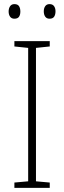

<svg xmlns="http://www.w3.org/2000/svg" viewBox="-20 -914 312 934"><path d="M222 0H50V-26L117 -32V-681L50 -688V-714H222V-688L155 -681V-32L222 -26ZM22 -858Q22 -873 29 -883.5Q36 -894 50 -894Q66 -894 72.5 -884Q79 -874 79 -858Q79 -842 72.5 -832.5Q66 -823 50 -823Q36 -823 29 -833Q22 -843 22 -858ZM193 -859Q193 -874 200 -884Q207 -894 221 -894Q236 -894 243 -884Q250 -874 250 -859Q250 -843 243.5 -833Q237 -823 221 -823Q207 -823 200 -833Q193 -843 193 -859Z"/></svg>

Font: Noto Sans Hebrew SemiCondensed ExtraLight
Style: Regular
Weight: 200
Width: 4
Designer: Monotype Design Team
Foundry: Monotype Imaging Inc.
Version: Version 2.004; ttfautohint (v1.8.4.7-5d5b)